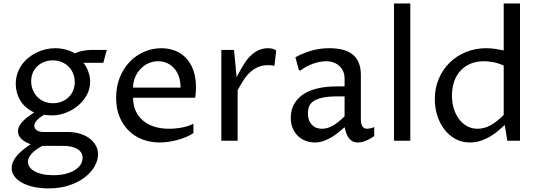

<svg xmlns="http://www.w3.org/2000/svg" viewBox="-20 -802 3069 1094"><path d="M221.7 29.3Q209 35.6 194.6 44.9Q180.2 54.2 168 65.7Q155.8 77.1 147.5 91.1Q139.2 105 139.2 120.1Q139.2 135.7 148.7 149.7Q158.2 163.6 176.5 173.8Q194.8 184.1 221.7 190.2Q248.5 196.3 283.2 196.3Q322.8 196.3 354 188.5Q385.3 180.7 406.7 167Q428.2 153.3 439.5 135.5Q450.7 117.7 450.7 97.7Q450.7 79.6 441.9 66.7Q433.1 53.7 418.2 45.4Q403.3 37.1 383.5 33.2Q363.8 29.3 342.3 29.3ZM154.8 19.5Q139.6 14.6 126.5 7.3Q113.3 0 103.5 -9Q93.8 -18.1 88.1 -29.5Q82.5 -41 82.5 -54.2Q82.5 -70.3 90.6 -84.7Q98.6 -99.1 111.6 -112.5Q124.5 -126 140.9 -137.9Q157.2 -149.9 174.3 -161.1Q120.1 -187.5 95 -230.5Q69.8 -273.4 69.8 -323.7Q69.8 -355 78.9 -382.3Q87.9 -409.7 104 -432.4Q120.1 -455.1 141.6 -472.7Q163.1 -490.2 188 -502.4Q212.9 -514.6 240 -521Q267.1 -527.3 293.9 -527.3Q326.2 -527.3 356.4 -519Q386.7 -510.7 407.2 -497.6Q415 -502 426.5 -505.9Q438 -509.8 450.7 -512.2Q463.4 -514.6 476.3 -516.1Q489.3 -517.6 500.5 -517.6H588.4L568.8 -444.3H453.6Q457 -442.4 463.6 -433.3Q470.2 -424.3 476.8 -409.9Q483.4 -395.5 488.5 -376.5Q493.7 -357.4 493.7 -335.9Q493.7 -296.4 474.9 -261.5Q456.1 -226.6 425.5 -200.7Q395 -174.8 355.7 -159.7Q316.4 -144.5 275.4 -144.5Q264.6 -144.5 253.9 -145.5Q243.2 -146.5 231 -147.9Q222.2 -142.6 212.2 -135.7Q202.1 -128.9 194.1 -120.8Q186 -112.8 180.7 -103.8Q175.3 -94.7 175.3 -85Q175.3 -69.3 189.7 -59.6Q204.1 -49.8 229 -49.8H367.2Q402.3 -49.8 433.6 -40.8Q464.8 -31.7 488 -14.9Q511.2 2 524.9 25.4Q538.6 48.8 538.6 77.1Q538.6 110.4 519.5 144.8Q500.5 179.2 464.4 207.5Q428.2 235.8 375.7 253.7Q323.2 271.5 255.9 271.5Q211.4 271.5 173.1 263.2Q134.8 254.9 106.7 239.7Q78.6 224.6 62.5 203.1Q46.4 181.6 46.4 155.3Q46.4 139.2 52.5 124Q58.6 108.9 68.1 95.7Q77.6 82.5 89.6 70.8Q101.6 59.1 113.5 49.6Q125.5 40 136.5 32.5Q147.5 24.9 154.8 19.5ZM157.7 -338.9Q157.7 -312.5 167 -289.6Q176.3 -266.6 192.6 -249.8Q209 -232.9 231.9 -223.4Q254.9 -213.9 282.2 -213.9Q308.1 -213.9 330.6 -222.7Q353 -231.4 369.9 -247.1Q386.7 -262.7 396.2 -284.9Q405.8 -307.1 405.8 -334.5Q405.8 -360.8 396.5 -383.5Q387.2 -406.2 370.6 -422.6Q354 -439 331.1 -448.5Q308.1 -458 280.8 -458Q254.9 -458 232.7 -449.5Q210.4 -440.9 193.6 -425.5Q176.8 -410.2 167.2 -387.9Q157.7 -365.7 157.7 -338.9Z M1082 -43.9Q1063.5 -30.8 1039.3 -20.8Q1015.1 -10.7 989.3 -3.9Q963.4 2.9 937.3 6.3Q911.1 9.8 888.7 9.8Q838.9 9.8 793.9 -6.8Q749 -23.4 715.3 -55.7Q681.6 -87.9 661.6 -135.5Q641.6 -183.1 641.6 -245.1Q641.6 -309.1 662.8 -361.3Q684.1 -413.6 719.7 -450.4Q755.4 -487.3 802 -507.3Q848.6 -527.3 899.9 -527.3Q941.4 -527.3 977.3 -513.4Q1013.2 -499.5 1039.8 -471.7Q1066.4 -443.8 1081.5 -402.1Q1096.7 -360.4 1096.7 -304.7Q1096.7 -293.5 1095.7 -277.8Q1094.7 -262.2 1091.8 -245.1H738.3Q738.3 -203.1 753.2 -170.2Q768.1 -137.2 795.2 -114.5Q822.3 -91.8 859.9 -80.1Q897.5 -68.4 942.9 -68.4Q954.1 -68.4 970.2 -69.3Q986.3 -70.3 1004.9 -73.2Q1023.4 -76.2 1043.5 -81.8Q1063.5 -87.4 1082 -96.7ZM1008.8 -302.7Q1008.8 -339.4 998.5 -367.4Q988.3 -395.5 970.7 -414.6Q953.1 -433.6 929.9 -443.4Q906.7 -453.1 880.4 -453.1Q851.1 -453.1 825.2 -441.2Q799.3 -429.2 780 -408.7Q760.7 -388.2 749.5 -360.8Q738.3 -333.5 738.3 -302.7Z M1241.2 -517.6H1313.5L1328.1 -362.3Q1334.5 -374.5 1341.6 -387.5Q1348.6 -400.4 1355.7 -412.6Q1362.8 -424.8 1369.6 -435.5Q1376.5 -446.3 1381.8 -454.1Q1392.6 -469.2 1406 -482.7Q1419.4 -496.1 1435.1 -506.1Q1450.7 -516.1 1468.3 -521.7Q1485.8 -527.3 1505.9 -527.3Q1520 -527.3 1532.7 -524.2Q1545.4 -521 1553.7 -513.7L1543.9 -426.8Q1535.2 -429.2 1526.6 -429.9Q1518.1 -430.7 1509.8 -430.7Q1475.1 -430.7 1449.5 -419.4Q1423.8 -408.2 1403.6 -388.9Q1383.3 -369.6 1366.9 -343.8Q1350.6 -317.9 1334 -288.1V0H1241.2Z M1943.4 -77.1Q1931.2 -66.9 1913.8 -52Q1896.5 -37.1 1874.8 -23.4Q1853 -9.8 1827.4 0Q1801.8 9.8 1772.9 9.8Q1747.1 9.8 1722.4 0.7Q1697.8 -8.3 1678.7 -26.1Q1659.7 -43.9 1648.2 -70.3Q1636.7 -96.7 1636.7 -130.9Q1636.7 -151.9 1641.8 -173.3Q1647 -194.8 1659.2 -214.6Q1671.4 -234.4 1691.2 -251.7Q1710.9 -269 1740 -282Q1769 -294.9 1808.6 -302.2Q1848.1 -309.6 1899.4 -309.6H1943.4V-354.5Q1943.4 -377 1935.5 -395Q1927.7 -413.1 1913.8 -426Q1899.9 -439 1880.6 -446Q1861.3 -453.1 1837.9 -453.1Q1820.3 -453.1 1800.5 -449.2Q1780.8 -445.3 1761 -438Q1741.2 -430.7 1723.1 -420.9Q1705.1 -411.1 1691.4 -399.4L1682.6 -404.3L1663.1 -475.6Q1691.4 -491.2 1717.8 -501.2Q1744.1 -511.2 1768.3 -517.1Q1792.5 -522.9 1814.5 -525.1Q1836.4 -527.3 1856.4 -527.3Q1947.8 -527.3 1991.9 -489.5Q2036.1 -451.7 2036.1 -376V-121.1Q2036.1 -114.7 2037.1 -105.7Q2038.1 -96.7 2041.7 -88.4Q2045.4 -80.1 2052.5 -74.2Q2059.6 -68.4 2071.8 -68.4Q2078.6 -68.4 2089.8 -70.6Q2101.1 -72.8 2112.3 -78.1V-26.4Q2088.9 -10.3 2065.2 -0.2Q2041.5 9.8 2019.5 9.8Q1999.5 9.8 1986.6 1.7Q1973.6 -6.3 1965.1 -19Q1956.5 -31.7 1951.7 -47.1Q1946.8 -62.5 1943.4 -77.1ZM1943.4 -252.9H1906.2Q1849.1 -252.9 1815.2 -244.9Q1781.2 -236.8 1763.4 -223.4Q1745.6 -210 1740 -192.4Q1734.4 -174.8 1734.4 -155.8Q1734.4 -135.3 1740.2 -119.1Q1746.1 -103 1756.6 -91.6Q1767.1 -80.1 1781.7 -74.2Q1796.4 -68.4 1813.5 -68.4Q1826.7 -68.4 1840.6 -71.5Q1854.5 -74.7 1870.4 -82.8Q1886.2 -90.8 1904.1 -104.5Q1921.9 -118.2 1943.4 -139.6Z M2225.1 -782.2H2317.9V0H2225.1Z M2850.1 -428.7Q2814 -444.3 2785.2 -448.7Q2756.3 -453.1 2737.8 -453.1Q2694.3 -453.1 2660.4 -438.7Q2626.5 -424.3 2603 -398.4Q2579.6 -372.6 2567.4 -336.4Q2555.2 -300.3 2555.2 -256.8Q2555.2 -218.8 2565.4 -184.6Q2575.7 -150.4 2594.7 -124.5Q2613.8 -98.6 2640.6 -83.5Q2667.5 -68.4 2700.7 -68.4Q2740.2 -68.4 2777.6 -89.6Q2814.9 -110.8 2850.1 -147.5ZM2850.1 -782.2H2942.9V0H2870.6L2856 -89.8Q2839.4 -74.2 2818.8 -56.9Q2798.3 -39.6 2773.4 -24.7Q2748.5 -9.8 2719.5 0Q2690.4 9.8 2657.7 9.8Q2610.8 9.8 2573.7 -11Q2536.6 -31.7 2510.7 -66.2Q2484.9 -100.6 2471.2 -145Q2457.5 -189.5 2457.5 -237.3Q2457.5 -300.3 2480.2 -353.5Q2502.9 -406.7 2542.5 -445.3Q2582 -483.9 2635.3 -505.6Q2688.5 -527.3 2749.5 -527.3Q2778.8 -527.3 2804.4 -523.2Q2830.1 -519 2850.1 -514.6Z"/></svg>

Font: Proza Libre
Style: Regular
Weight: 400
Designer: Jasper de Waard
Foundry: Jasper de Waard
Version: Version 1.001; ttfautohint (v1.4.1.8-43bc)